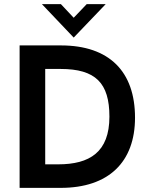

<svg xmlns="http://www.w3.org/2000/svg" viewBox="-20 -910 716 930"><path d="M337 -728 492 -890H400L337 -824L275 -890H183ZM75 0H274C506 0 634 -125 634 -340C634 -563 510 -690 275 -690H75ZM199 -114V-576H273C443 -576 510 -508 510 -345C510 -173 414 -114 262 -114Z"/></svg>

Font: FREAK Grotesk Next
Style: Bold
Weight: 700
Width: 3
Designer: La Scuola Open Source
Foundry: La Scuola Open Source
Version: Version 1.000;PS 1.0;hotconv 1.0.72;makeotf.lib2.5.5900